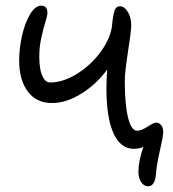

<svg xmlns="http://www.w3.org/2000/svg" viewBox="-20 -485 613 680"><path d="M164.1 -120.1Q108.4 -120.1 78.1 -161.4Q47.9 -202.6 47.9 -270Q47.9 -313.5 57.9 -358.2Q67.9 -402.8 86.2 -433.8Q104.5 -464.8 126 -464.8Q147.9 -464.8 147.9 -439.9Q147.9 -429.7 140.9 -407.2Q133.8 -384.8 126.5 -352.1Q119.1 -319.3 119.1 -283.2Q119.1 -260.3 122.6 -241Q126 -221.7 134.8 -207.3Q143.6 -192.9 157.2 -192.9Q202.6 -192.9 251.2 -222.7Q299.8 -252.4 334 -297.9Q368.2 -343.3 376 -388.2Q376 -389.6 376.5 -392.6Q377 -395.5 377 -397Q380.4 -432.1 385.7 -447.5Q391.1 -462.9 404.8 -462.9Q419.9 -462.9 432.4 -443.4Q444.8 -423.8 444.8 -395Q444.8 -375.5 433.3 -302Q421.9 -228.5 421.9 -199.2Q421.9 -116.7 433.3 -69.3Q444.8 -22 465.8 -22Q480.5 -22 502.4 -36.4Q524.4 -50.8 534.2 -50.8Q543 -50.8 550.5 -42Q558.1 -33.2 558.1 -17.1Q558.1 -2.4 546.4 47.9Q534.7 98.1 532.2 132.8Q530.8 152.3 523.7 163.6Q516.6 174.8 505.9 174.8Q488.8 174.8 479.5 159.2Q470.2 143.6 470.2 124Q470.2 85.9 487.8 35.2Q474.1 42 453.1 42Q407.2 42 382.1 -12.7Q356.9 -67.4 356.9 -172.9Q356.9 -203.1 359.9 -238.8Q321.3 -186.5 268.1 -153.3Q214.8 -120.1 164.1 -120.1Z"/></svg>

Font: Shantell Sans Bouncy
Style: Regular
Weight: 300
Designer: Stephen Nixon, Anya Danilova, Shantell Martin
Foundry: Arrow Type
Version: Version 1.006;[9816181b4]